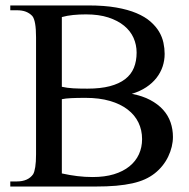

<svg xmlns="http://www.w3.org/2000/svg" viewBox="-20 -682 690 702"><path d="M612.3 -181.2Q612.3 -163.6 607.9 -145.5Q603.5 -127.4 595.2 -109.9Q586.9 -92.3 574.2 -76.4Q561.5 -60.5 545.4 -47.9Q529.8 -35.6 510 -26.6Q490.2 -17.6 464.1 -11.7Q438 -5.9 404.8 -2.9Q371.6 0 329.1 0H17.6V-18.6H41.5Q82.5 -18.6 101.1 -44.9Q106 -53.2 108.9 -71.3Q111.8 -89.4 111.8 -117.7V-545.4Q111.8 -606.9 98.1 -623.5Q88.4 -633.8 74.7 -639.2Q61 -644.5 41.5 -644.5H17.6V-662.1H303.2Q361.8 -662.1 405 -654.5Q448.2 -647 479.2 -633.8Q510.3 -620.6 530.3 -603Q550.3 -585.4 561.8 -565.9Q573.2 -546.4 577.6 -525.6Q582 -504.9 582 -484.9Q582 -460.9 574.5 -438.5Q566.9 -416 552 -397Q537.1 -377.9 514.6 -363Q492.2 -348.1 461.9 -338.9Q501 -331.5 529.3 -316.4Q557.6 -301.3 576.2 -280.8Q594.7 -260.3 603.5 -234.9Q612.3 -209.5 612.3 -181.2ZM479.5 -489.7Q479.5 -518.1 468.3 -543.5Q457 -568.8 433.8 -587.9Q410.6 -606.9 376 -618.2Q341.3 -629.4 294.4 -629.4Q269.5 -629.4 247.6 -627.2Q225.6 -625 206.1 -619.6V-364.7Q225.1 -360.4 247.6 -359.1Q270 -357.9 299.3 -357.9Q347.7 -357.9 381.8 -366.9Q416 -376 437.7 -392.8Q459.5 -409.7 469.5 -434.1Q479.5 -458.5 479.5 -489.7ZM499.5 -173.3Q499.5 -206.5 486.1 -234.1Q472.7 -261.7 446.5 -281.7Q420.4 -301.8 381.8 -313Q343.3 -324.2 293 -324.2Q261.7 -324.2 240.7 -323.2Q219.7 -322.3 206.1 -319.3V-47.9Q234.9 -41.5 262.7 -38.1Q290.5 -34.7 318.8 -34.7Q362.8 -34.7 396.5 -44.9Q430.2 -55.2 453.1 -73.7Q476.1 -92.3 487.8 -117.7Q499.5 -143.1 499.5 -173.3Z"/></svg>

Font: Doulos SIL
Style: Regular
Weight: 400
Designer: Walt Agee, Victor Gaultney, Peter Martin, Debbi Hosken
Foundry: SIL International
Version: Version 4.110; 2011; Maintenance release